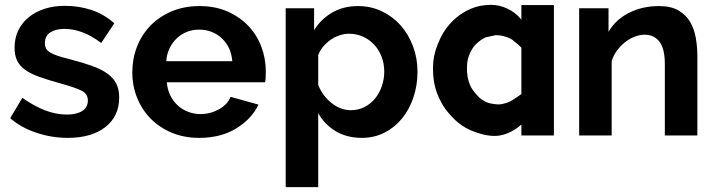

<svg xmlns="http://www.w3.org/2000/svg" viewBox="-20 -558 2949 791"><path d="M259 10Q193 10 130 -11Q67 -32 22 -71L72 -155Q120 -121 165.5 -103.5Q211 -86 256 -86Q296 -86 319 -101Q342 -116 342 -144Q342 -172 315 -185Q288 -198 227 -215Q176 -229 140 -242Q104 -255 82 -271.5Q60 -288 50 -309.5Q40 -331 40 -361Q40 -401 55.5 -433Q71 -465 99 -487.5Q127 -510 164.5 -522Q202 -534 246 -534Q305 -534 356.5 -517Q408 -500 451 -462L397 -381Q357 -411 319.5 -425Q282 -439 245 -439Q211 -439 188 -425Q165 -411 165 -380Q165 -366 170.5 -357Q176 -348 188 -341Q200 -334 219.5 -327.5Q239 -321 268 -314Q322 -300 360.5 -286Q399 -272 423.5 -254Q448 -236 459.5 -212.5Q471 -189 471 -156Q471 -79 414 -34.5Q357 10 259 10Z M801 10Q738 10 687 -11.5Q636 -33 600 -70Q564 -107 544.5 -156Q525 -205 525 -259Q525 -315 544 -364.5Q563 -414 599 -451.5Q635 -489 686.5 -511Q738 -533 802 -533Q866 -533 916.5 -511Q967 -489 1002.5 -452Q1038 -415 1056.5 -366Q1075 -317 1075 -264Q1075 -251 1074.5 -239Q1074 -227 1072 -219H667Q670 -188 682 -164Q694 -140 713 -123Q732 -106 756 -97Q780 -88 806 -88Q846 -88 881.5 -107.5Q917 -127 930 -159L1045 -127Q1016 -67 952.5 -28.5Q889 10 801 10ZM937 -306Q932 -365 893.5 -400.5Q855 -436 800 -436Q773 -436 749.5 -426.5Q726 -417 708 -400Q690 -383 678.5 -359Q667 -335 665 -306Z M1471 10Q1409 10 1363 -17.5Q1317 -45 1291 -92V213H1157V-524H1274V-434Q1303 -480 1349 -506.5Q1395 -533 1455 -533Q1508 -533 1553 -511.5Q1598 -490 1630.5 -453.5Q1663 -417 1681.5 -367.5Q1700 -318 1700 -263Q1700 -206 1683 -156Q1666 -106 1635.5 -69Q1605 -32 1563 -11Q1521 10 1471 10ZM1426 -104Q1456 -104 1481.5 -117Q1507 -130 1525 -152Q1543 -174 1553 -203Q1563 -232 1563 -263Q1563 -296 1552 -324.5Q1541 -353 1521.5 -374Q1502 -395 1475.5 -407Q1449 -419 1418 -419Q1399 -419 1379 -412.5Q1359 -406 1342 -394Q1325 -382 1311.5 -366Q1298 -350 1291 -331V-208Q1309 -163 1346 -133.5Q1383 -104 1426 -104Z M2018 2Q1975 2 1922 -20Q1875 -40 1839 -80Q1812 -109 1798 -136Q1777 -175 1770 -211Q1764 -241 1764 -273Q1764 -275 1764 -278Q1764 -280 1764 -283Q1764 -328 1784 -377Q1803 -427 1837.5 -464Q1872 -501 1920 -522Q1957 -538 2004 -538Q2037 -538 2069 -523Q2101 -508 2121 -485L2128 -477V-537H2262V0H2128V-45Q2116 -35 2111 -31Q2063 2 2018 2ZM1906 -242Q1912 -217 1917 -206Q1925 -188 1947 -164Q1961 -148 1984 -137Q2001 -130 2029 -128Q2042 -127 2059 -132Q2078 -137 2090 -145Q2114 -160 2127 -170L2128 -171V-361L2127 -363Q2115 -375 2098 -388H2097V-389Q2087 -398 2071 -404Q2047 -413 2025 -413Q2023 -413 2021 -413L1980 -404Q1960 -394 1943 -378Q1928 -365 1916 -338.5Q1904 -312 1904 -284Q1904 -279 1904 -274Q1903 -262 1906 -247Q1906 -247 1906 -245Z M2853 0H2719V-294Q2719 -357 2697 -386Q2675 -415 2636 -415Q2616 -415 2595 -407Q2574 -399 2555.5 -384.5Q2537 -370 2522 -350Q2507 -330 2500 -306V0H2366V-524H2487V-427Q2516 -477 2571 -505Q2626 -533 2695 -533Q2744 -533 2775 -515Q2806 -497 2823 -468Q2840 -439 2846.5 -402Q2853 -365 2853 -327Z"/></svg>

Font: Oxford Sans
Style: Bold
Weight: 700
Designer: Matt McInerney, Pablo Impallari, Rodrigo Fuenzalida
Foundry: Matt McInerney, Pablo Impallari, Rodrigo Fuenzalida
Version: Version 3.000g; ttfautohint (v1.5) -l 8 -r 28 -G 28 -x 14 -D